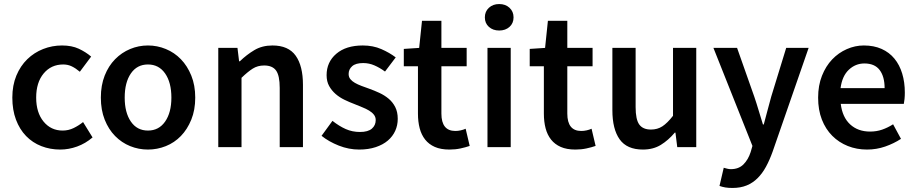

<svg xmlns="http://www.w3.org/2000/svg" viewBox="-20 -728 4534 950"><path d="M278 12Q228 12 184.5 -5Q141 -22 109 -55Q77 -88 59 -136Q41 -184 41 -245Q41 -306 61 -354Q81 -402 115 -435Q149 -468 193.5 -485.5Q238 -503 287 -503Q335 -503 369.5 -487Q404 -471 431 -448L375 -373Q355 -390 335.5 -399.5Q316 -409 293 -409Q233 -409 196 -364.5Q159 -320 159 -245Q159 -171 195.5 -126.5Q232 -82 290 -82Q319 -82 344.5 -94.5Q370 -107 391 -124L438 -48Q403 -18 361.5 -3Q320 12 278 12Z M712 12Q666 12 624 -5Q582 -22 549.5 -55Q517 -88 498 -136Q479 -184 479 -245Q479 -306 498 -354Q517 -402 549.5 -435Q582 -468 624 -485.5Q666 -503 712 -503Q758 -503 800.5 -485.5Q843 -468 875 -435Q907 -402 926.5 -354Q946 -306 946 -245Q946 -184 926.5 -136Q907 -88 875 -55Q843 -22 800.5 -5Q758 12 712 12ZM712 -82Q766 -82 797 -126.5Q828 -171 828 -245Q828 -320 797 -364.5Q766 -409 712 -409Q658 -409 627.5 -364.5Q597 -320 597 -245Q597 -171 627.5 -126.5Q658 -82 712 -82Z M1060 0V-491H1155L1163 -425H1167Q1200 -457 1238.5 -480Q1277 -503 1328 -503Q1407 -503 1443 -452.5Q1479 -402 1479 -308V0H1364V-293Q1364 -354 1346 -379Q1328 -404 1287 -404Q1255 -404 1230.5 -388.5Q1206 -373 1175 -343V0Z M1757 12Q1706 12 1656.5 -7.5Q1607 -27 1571 -56L1625 -130Q1658 -104 1690.5 -89.5Q1723 -75 1761 -75Q1801 -75 1820 -91.5Q1839 -108 1839 -134Q1839 -149 1830 -160.5Q1821 -172 1806 -181Q1791 -190 1772 -197.5Q1753 -205 1734 -213Q1710 -222 1685 -234Q1660 -246 1640.5 -263Q1621 -280 1608.5 -302.5Q1596 -325 1596 -356Q1596 -421 1644 -462Q1692 -503 1775 -503Q1826 -503 1867 -485Q1908 -467 1938 -444L1885 -374Q1859 -393 1832.5 -404.5Q1806 -416 1777 -416Q1740 -416 1722.5 -400.5Q1705 -385 1705 -362Q1705 -347 1713.5 -336.5Q1722 -326 1736 -318Q1750 -310 1768.5 -303Q1787 -296 1807 -289Q1832 -280 1857 -268.5Q1882 -257 1902.5 -240Q1923 -223 1935.5 -198.5Q1948 -174 1948 -140Q1948 -108 1935.5 -80.5Q1923 -53 1899 -32.5Q1875 -12 1839 0Q1803 12 1757 12Z M2204 12Q2161 12 2131.5 -1Q2102 -14 2083.5 -37.5Q2065 -61 2056.5 -93.5Q2048 -126 2048 -166V-400H1978V-486L2054 -491L2068 -625H2164V-491H2289V-400H2164V-166Q2164 -80 2233 -80Q2246 -80 2259.5 -83Q2273 -86 2284 -91L2304 -6Q2284 1 2258.5 6.5Q2233 12 2204 12Z M2392 0V-491H2507V0ZM2450 -577Q2419 -577 2399 -595Q2379 -613 2379 -642Q2379 -671 2399 -689.5Q2419 -708 2450 -708Q2481 -708 2501 -689.5Q2521 -671 2521 -642Q2521 -613 2501 -595Q2481 -577 2450 -577Z M2827 12Q2784 12 2754.5 -1Q2725 -14 2706.5 -37.5Q2688 -61 2679.5 -93.5Q2671 -126 2671 -166V-400H2601V-486L2677 -491L2691 -625H2787V-491H2912V-400H2787V-166Q2787 -80 2856 -80Q2869 -80 2882.5 -83Q2896 -86 2907 -91L2927 -6Q2907 1 2881.5 6.5Q2856 12 2827 12Z M3161 12Q3082 12 3046 -38.5Q3010 -89 3010 -183V-491H3125V-198Q3125 -137 3143 -112Q3161 -87 3201 -87Q3233 -87 3257.5 -103Q3282 -119 3310 -155V-491H3425V0H3331L3322 -72H3319Q3287 -34 3249.5 -11Q3212 12 3161 12Z M3604 202Q3584 202 3569 199.5Q3554 197 3540 192L3561 102Q3568 104 3577.5 106.5Q3587 109 3596 109Q3635 109 3658.5 85.5Q3682 62 3694 25L3703 -6L3510 -491H3627L3712 -250Q3723 -218 3733.5 -182.5Q3744 -147 3755 -112H3759Q3768 -146 3777.5 -181.5Q3787 -217 3796 -250L3870 -491H3981L3803 22Q3788 64 3770 97Q3752 130 3728.5 153.5Q3705 177 3674.5 189.5Q3644 202 3604 202Z M4270 12Q4219 12 4175 -5.5Q4131 -23 4098 -56Q4065 -89 4046.5 -136.5Q4028 -184 4028 -245Q4028 -305 4047 -353Q4066 -401 4097.5 -434Q4129 -467 4170 -485Q4211 -503 4254 -503Q4304 -503 4342 -486Q4380 -469 4405.5 -438Q4431 -407 4444 -364Q4457 -321 4457 -270Q4457 -253 4455.5 -238Q4454 -223 4452 -214H4140Q4148 -148 4186.5 -112.5Q4225 -77 4285 -77Q4317 -77 4344.5 -86.5Q4372 -96 4399 -113L4438 -41Q4403 -18 4360 -3Q4317 12 4270 12ZM4139 -292H4357Q4357 -349 4332.5 -381.5Q4308 -414 4257 -414Q4213 -414 4180 -383Q4147 -352 4139 -292Z"/></svg>

Font: TypoPRO Source Sans Pro
Style: Regular
Weight: 600
Designer: Paul D. Hunt
Foundry: Adobe Systems Incorporated
Version: Version 2.020;PS 2.000;hotconv 1.0.86;makeotf.lib2.5.63406